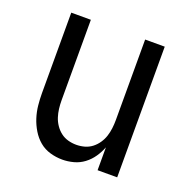

<svg xmlns="http://www.w3.org/2000/svg" viewBox="-101 -615 702 718"><g transform="rotate(20 250.0 -256.0)"><path d="M220 8Q195 8 171 1Q147 -6 128.5 -21.5Q110 -37 97 -58.5Q84 -80 76.5 -103.5Q69 -127 66.5 -151.5Q64 -176 64 -200V-520H142V-200Q142 -183 144 -166.5Q146 -150 151 -134.5Q156 -119 165.5 -105Q175 -91 188 -81Q201 -71 217 -66.5Q233 -62 250 -62Q267 -62 283 -66.5Q299 -71 312 -81Q325 -91 334.5 -105Q344 -119 349 -134.5Q354 -150 356 -166.5Q358 -183 358 -200V-520H436V0H358V-91Q350 -70 337 -51Q324 -32 305.5 -18Q287 -4 264.5 2Q242 8 220 8Z"/></g></svg>

Font: Iosevka www.saffi
Style: Regular
Weight: 400
Monospace: yes
Designer: Belleve Invis
Foundry: Belleve Invis
Version: Version 22.0.2; ttfautohint (v1.8.3)